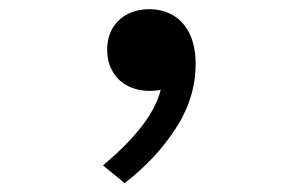

<svg xmlns="http://www.w3.org/2000/svg" viewBox="-20 -183 660 424"><path d="M216.7 -73.2Q216.7 -100.7 228.8 -121Q241 -141.3 262.2 -152Q283.3 -162.7 309.7 -162.7Q338.7 -162.7 361.8 -149.4Q385 -136.2 398.5 -109Q412 -81.8 412 -41.3Q412 33.2 367.8 101.1Q323.7 169 255.2 221.3L207.3 182.2Q267.5 132.2 301.2 84.8Q335 37.5 340.5 -13.2L359.2 6.8Q337 17.7 311.3 17.7Q283.7 17.7 262.2 6.7Q240.8 -4.3 228.8 -25.1Q216.7 -45.8 216.7 -73.2Z"/></svg>

Font: Monaspace Radon Var
Style: Regular
Weight: 400
Designer: Riley Cran and the Lettermatic Team
Version: Version 1.000 (Monaspace Radon Var)